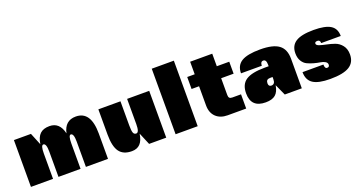

<svg xmlns="http://www.w3.org/2000/svg" viewBox="-40 -1309 3615 1927"><g transform="rotate(-20 1767.0 -345.0)"><path d="M311 -358Q285 -358 285 -271V0H49V-500H231L284 -370Q295 -443 330 -476.5Q365 -510 431 -510Q539 -510 568 -383Q595 -510 712 -510Q872 -510 872 -270V0H636V-270Q636 -358 604 -358Q579 -358 579 -270V0H343V-270Q343 -358 311 -358Z M1494 0H1311L1257 -129Q1246 -57 1213.5 -23.5Q1181 10 1125 10Q1034 10 992.5 -47Q951 -104 951 -230V-500H1187V-242Q1187 -187 1195 -164.5Q1203 -142 1226 -142Q1258 -142 1258 -230V-500H1494Z M1594 0V-700H1830V0Z M2216 -192Q2216 -171 2225 -161.5Q2234 -152 2256 -152H2348V0H2150Q2072 0 2026 -44.5Q1980 -89 1980 -168V-372H1900V-500H1980V-634H2216V-500H2349V-372H2216Z M2760 0 2706 -119Q2695 -51 2659.5 -21Q2624 9 2555 9Q2399 9 2399 -143Q2399 -239 2461.5 -280.5Q2524 -322 2663 -322H2705V-340Q2705 -394 2673 -394Q2642 -394 2642 -350H2420Q2420 -434 2482 -472Q2544 -510 2681 -510Q2818 -510 2880 -464Q2942 -418 2942 -316V0ZM2677 -207Q2635 -207 2635 -165Q2635 -130 2665 -130Q2705 -130 2705 -183V-207Z M3252 -394Q3223 -394 3223 -375Q3223 -357 3253 -347Q3283 -337 3325.5 -328.5Q3368 -320 3410.5 -305Q3453 -290 3483 -252Q3513 -214 3513 -155Q3513 -70 3448.5 -30Q3384 10 3244 10Q3118 10 3061 -28Q3004 -66 3004 -150H3227Q3227 -106 3252 -106Q3277 -106 3277 -132Q3277 -152 3256.5 -164.5Q3236 -177 3205.5 -181.5Q3175 -186 3139 -196Q3103 -206 3072.5 -220.5Q3042 -235 3021.5 -268.5Q3001 -302 3001 -351Q3001 -433 3061 -471.5Q3121 -510 3252 -510Q3376 -510 3432.5 -474.5Q3489 -439 3489 -360H3280Q3280 -394 3252 -394Z"/></g></svg>

Font: Fivo Sans Modern ExtBlk
Style: Regular
Weight: 950
Designer: Alexander Slobzheninov
Foundry: Alexander Slobzheninov
Version: 1.0